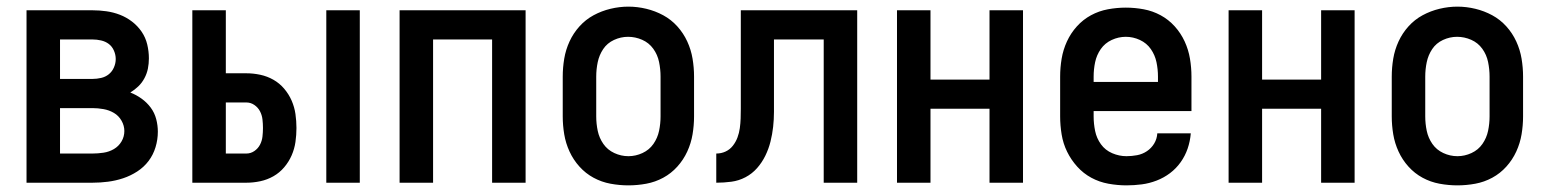

<svg xmlns="http://www.w3.org/2000/svg" viewBox="-20 -551 4665 579"><path d="M60 0V-520H259Q280 -520 301 -517Q322 -514 341.5 -506.5Q361 -499 378 -486Q395 -473 407 -455.5Q419 -438 424 -417Q429 -396 429 -375Q429 -359 426 -344Q423 -329 415.5 -315Q408 -301 397 -290.5Q386 -280 373 -272Q391 -265 407 -253.5Q423 -242 434.5 -226.5Q446 -211 451 -192Q456 -173 456 -154Q456 -130 449 -107Q442 -84 428 -65.5Q414 -47 394 -34Q374 -21 351.5 -13.5Q329 -6 305.5 -3Q282 0 259 0ZM259 -313Q272 -313 285 -316Q298 -319 308 -327Q318 -335 323.5 -347.5Q329 -360 329 -373Q329 -386 323.5 -398.5Q318 -411 308 -418.5Q298 -426 285 -429Q272 -432 259 -432H161V-313ZM259 -88Q275 -88 292 -90.5Q309 -93 323.5 -101.5Q338 -110 346.5 -124.5Q355 -139 355 -156Q355 -172 346.5 -187Q338 -202 323.5 -210.5Q309 -219 292 -222Q275 -225 259 -225H161V-88Z M964 0V-520H1065V0ZM560 0V-520H661V-330H723Q744 -330 765 -325.5Q786 -321 804.5 -310.5Q823 -300 837 -283.5Q851 -267 859.5 -247.5Q868 -228 871 -207Q874 -186 874 -165Q874 -144 871 -123Q868 -102 859.5 -82.5Q851 -63 837 -46.5Q823 -30 804.5 -19.5Q786 -9 765 -4.5Q744 0 723 0ZM723 -88Q736 -88 747 -95.5Q758 -103 764 -114.5Q770 -126 771.5 -139Q773 -152 773 -165Q773 -178 771.5 -191Q770 -204 764 -215.5Q758 -227 747 -234.5Q736 -242 723 -242H661V-88Z M1185 0V-520H1565V0H1464V-432H1286V0Z M1875 8Q1848 8 1821 3Q1794 -2 1770 -15Q1746 -28 1727.5 -48.5Q1709 -69 1697.5 -94Q1686 -119 1681.5 -146Q1677 -173 1677 -200V-320Q1677 -347 1681.5 -374Q1686 -401 1697.5 -426Q1709 -451 1727.5 -471.5Q1746 -492 1770 -505Q1794 -518 1821 -524.5Q1848 -531 1875 -531Q1902 -531 1929 -524.5Q1956 -518 1980 -505Q2004 -492 2022.5 -471.5Q2041 -451 2052.5 -426Q2064 -401 2068.5 -374Q2073 -347 2073 -320V-200Q2073 -173 2068.5 -146Q2064 -119 2052.5 -94Q2041 -69 2022.5 -48.5Q2004 -28 1980 -15Q1956 -2 1929 3Q1902 8 1875 8ZM1875 -80Q1897 -80 1917.5 -89.5Q1938 -99 1950.5 -117Q1963 -135 1967.5 -156.5Q1972 -178 1972 -200V-320Q1972 -342 1967.5 -364Q1963 -386 1950 -404Q1937 -422 1916.5 -431Q1896 -440 1874 -440Q1852 -440 1831.5 -430.5Q1811 -421 1799 -403Q1787 -385 1782.5 -363.5Q1778 -342 1778 -320V-200Q1778 -178 1782.5 -156.5Q1787 -135 1799.5 -117Q1812 -99 1832.5 -89.5Q1853 -80 1875 -80Z M2140 0V-88Q2155 -88 2168 -94Q2181 -100 2190 -111.5Q2199 -123 2204 -136.5Q2209 -150 2211 -164.5Q2213 -179 2213.5 -193.5Q2214 -208 2214 -223Q2214 -225 2214 -227.5Q2214 -230 2214 -232Q2214 -239 2214 -246.5Q2214 -254 2214 -261V-520H2565V0H2464V-432H2314V-259Q2314 -237 2314 -214Q2314 -191 2311.5 -168.5Q2309 -146 2303.5 -124Q2298 -102 2288 -81.5Q2278 -61 2263 -44Q2248 -27 2228 -16.5Q2208 -6 2185.5 -3Q2163 0 2140 0Z M2685 0V-520H2786V-311H2964V-520H3065V0H2964V-223H2786V0Z M3377 8Q3350 8 3322.5 3Q3295 -2 3271 -15Q3247 -28 3228.5 -48.5Q3210 -69 3198 -93.5Q3186 -118 3181.5 -145.5Q3177 -173 3177 -200V-320Q3177 -347 3181.5 -374Q3186 -401 3197.5 -426Q3209 -451 3227.5 -471.5Q3246 -492 3270 -505Q3294 -518 3321 -523Q3348 -528 3375 -528Q3402 -528 3429 -523Q3456 -518 3480 -505Q3504 -492 3522.5 -471.5Q3541 -451 3552.5 -426Q3564 -401 3568.5 -374Q3573 -347 3573 -320V-216H3278V-200Q3278 -178 3282.5 -156Q3287 -134 3300 -116Q3313 -98 3334 -89Q3355 -80 3377 -80Q3393 -80 3409 -83Q3425 -86 3438.5 -95Q3452 -104 3460.5 -118Q3469 -132 3470 -149H3571Q3569 -125 3561.5 -103Q3554 -81 3540.5 -62Q3527 -43 3508.5 -29Q3490 -15 3468 -6.5Q3446 2 3423 5Q3400 8 3377 8ZM3472 -304V-320Q3472 -342 3467.5 -363.5Q3463 -385 3450.5 -403Q3438 -421 3417.5 -430.5Q3397 -440 3375 -440Q3353 -440 3332.5 -430.5Q3312 -421 3299.5 -403Q3287 -385 3282.5 -363.5Q3278 -342 3278 -320V-304Z M3685 0V-520H3786V-311H3964V-520H4065V0H3964V-223H3786V0Z M4375 8Q4348 8 4321 3Q4294 -2 4270 -15Q4246 -28 4227.5 -48.5Q4209 -69 4197.5 -94Q4186 -119 4181.5 -146Q4177 -173 4177 -200V-320Q4177 -347 4181.5 -374Q4186 -401 4197.5 -426Q4209 -451 4227.5 -471.5Q4246 -492 4270 -505Q4294 -518 4321 -524.5Q4348 -531 4375 -531Q4402 -531 4429 -524.5Q4456 -518 4480 -505Q4504 -492 4522.5 -471.5Q4541 -451 4552.5 -426Q4564 -401 4568.5 -374Q4573 -347 4573 -320V-200Q4573 -173 4568.5 -146Q4564 -119 4552.5 -94Q4541 -69 4522.5 -48.5Q4504 -28 4480 -15Q4456 -2 4429 3Q4402 8 4375 8ZM4375 -80Q4397 -80 4417.5 -89.5Q4438 -99 4450.5 -117Q4463 -135 4467.5 -156.5Q4472 -178 4472 -200V-320Q4472 -342 4467.5 -364Q4463 -386 4450 -404Q4437 -422 4416.5 -431Q4396 -440 4374 -440Q4352 -440 4331.5 -430.5Q4311 -421 4299 -403Q4287 -385 4282.5 -363.5Q4278 -342 4278 -320V-200Q4278 -178 4282.5 -156.5Q4287 -135 4299.5 -117Q4312 -99 4332.5 -89.5Q4353 -80 4375 -80Z"/></svg>

Font: Zed Sans Semibold
Style: Regular
Weight: 600
Designer: Belleve Invis
Foundry: Belleve Invis
Version: Version 1.0.0; ttfautohint (v1.8.4)